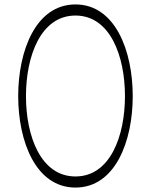

<svg xmlns="http://www.w3.org/2000/svg" viewBox="-20 -833 658 865"><path d="M578 -400C578 -604 499 -813 320 -813C141 -813 62 -604 62 -400C62 -196 141 12 320 12C499 12 578 -196 578 -400ZM97 -400C97 -579 163 -763 320 -763C477 -763 543 -579 543 -400C543 -221 477 -38 320 -38C163 -38 97 -221 97 -400Z"/></svg>

Font: Nupuram Thin
Style: Regular
Weight: 100
Designer: Santhosh Thottingal (santhosh.thottingal@gmail.com)
Foundry: SMC
Version: Version 1.000